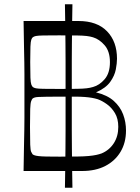

<svg xmlns="http://www.w3.org/2000/svg" viewBox="-20 -798 652 896"><path d="M90 0Q91 -72 92 -118Q93 -164 93.5 -194.5Q94 -225 94 -247.5Q94 -270 94 -293.5Q94 -317 94 -350Q94 -383 94 -406.5Q94 -430 94 -452.5Q94 -475 93.5 -505.5Q93 -536 92 -582Q91 -628 90 -700H346Q433 -700 479.5 -652Q526 -604 526 -524Q526 -503 520.5 -474Q515 -445 494.5 -416Q474 -387 428 -367Q481 -354 511 -327Q541 -300 554.5 -264.5Q568 -229 568 -189Q568 -132 542.5 -89.5Q517 -47 471.5 -23.5Q426 0 363 0ZM258 -67Q307 -67 340 -67.5Q373 -68 394 -70Q415 -72 429 -75Q443 -78 454 -82Q490 -97 511 -129.5Q532 -162 532 -206Q532 -244 516.5 -270Q501 -296 478.5 -312Q456 -328 436 -335Q423 -339 408.5 -341.5Q394 -344 374.5 -345.5Q355 -347 326.5 -347Q298 -347 258 -347Q219 -347 196 -346.5Q173 -346 160.5 -345.5Q148 -345 142 -343Q136 -341 132 -338Q129 -335 125.5 -326Q122 -317 121 -290Q120 -263 120 -206Q120 -149 121 -123Q122 -97 125.5 -89.5Q129 -82 132 -78Q136 -75 142 -73Q148 -71 160.5 -69.5Q173 -68 196 -67.5Q219 -67 258 -67ZM256 -383Q309 -383 338.5 -383.5Q368 -384 384.5 -386Q401 -388 414 -392Q444 -400 468.5 -428.5Q493 -457 493 -508Q493 -558 468.5 -586.5Q444 -615 414 -624Q401 -628 384.5 -630Q368 -632 338.5 -632.5Q309 -633 256 -633Q207 -633 182 -632.5Q157 -632 147.5 -630Q138 -628 133 -624Q129 -621 126 -612.5Q123 -604 122 -580.5Q121 -557 121 -508Q121 -459 122 -435.5Q123 -412 126 -404Q129 -396 133 -392Q138 -388 147.5 -386Q157 -384 182 -383.5Q207 -383 256 -383ZM283 78Q284 28 284.5 -18Q285 -64 285.5 -106Q286 -148 286 -188Q286 -228 286 -268Q286 -308 286 -350Q286 -392 286 -432Q286 -472 286 -512Q286 -552 285.5 -594Q285 -636 284.5 -682Q284 -728 283 -778H318Q317 -728 316.5 -682Q316 -636 315.5 -594Q315 -552 315 -512Q315 -472 315 -432Q315 -392 315 -350Q315 -308 315 -268Q315 -228 315 -188Q315 -148 315.5 -106Q316 -64 316.5 -18Q317 28 318 78Z"/></svg>

Font: Ojuju
Style: Regular
Weight: 400
Designer: Chisaokwu Joboson, Mirko Velimirovic
Foundry: Udi Foundry
Version: Version 1.000